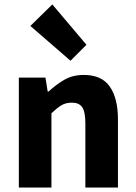

<svg xmlns="http://www.w3.org/2000/svg" viewBox="-20 -846 612 866"><path d="M65 0V-496H185L195 -433H199Q231 -463 269 -485.5Q307 -508 358 -508Q439 -508 475.5 -455Q512 -402 512 -308V0H365V-289Q365 -343 350.5 -363Q336 -383 304 -383Q276 -383 256 -370.5Q236 -358 212 -335V0ZM298 -572 117 -729 216 -826 370 -644Z"/></svg>

Font: Font
Style: ¶
Weight: 700
Designer: Paul D. Hunt
Foundry: Adobe Systems Incorporated
Version: Version 3.000